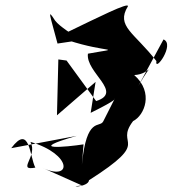

<svg xmlns="http://www.w3.org/2000/svg" viewBox="-20 -598 630 701"><path d="M357 -155C344 -129 296 -175 279 3L285 -71C222 -61 69 -47 260 -102L21 -57C89 -148 88 -26 109 14C39 27 120 -28 91 -80C245 -35 245 68 131 13L279 79C216 86 303 87 305 60C541 -90 395 -63 466 -156C507 -176 543 -260 470 -324C531 -326 545 -389 485 -284L577 -454C620 -437 544 -331 551 -375C471 -479 402 -502 447 -575C452 -592 335 -533 229 -482C256 -466 198 -500 181 -523C151 -570 162 -545 190 -439L284 -453C246 -466 359 -485 237 -477L228 -451C374 -403 433 -426 301 -402C292 -333 432 -261 331 -229L223 -377L193 -381L188 -177L329 -299L311 -186C416 -238 394 -235 399 -238Z"/></svg>

Font: Asimov Silicon
Style: Regular
Weight: 400
Designer: Google
Version: Version 2.000980; 2014